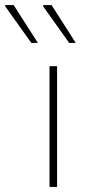

<svg xmlns="http://www.w3.org/2000/svg" viewBox="-100 -740 342 760"><path d="M96 0V-478H126V0ZM24 -570 -80 -716 -78 -720H-46L50 -570ZM174 -570 70 -716 72 -720H104L200 -570Z"/></svg>

Font: Source Sans 3 ExtraLight ExtraLight
Style: Regular
Weight: 250
Version: Version 3.052;hotconv 1.1.0;makeotfexe 2.6.0